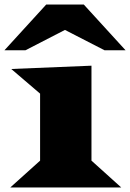

<svg xmlns="http://www.w3.org/2000/svg" viewBox="-26 -832 578 852"><path d="M-6.3 -608.9 179.2 -812H345.7L531.2 -608.9H438L262.2 -699.2L86.9 -608.9ZM19.5 0 151.9 -119.1V-416.5L23.9 -525.9L379.9 -540.5V-119.1L512.2 0Z"/></svg>

Font: Goblin
Style: Regular
Weight: 400
Designer: Riccardo De Franceschi
Foundry: Sorkin Type Co.
Version: Version 1.001